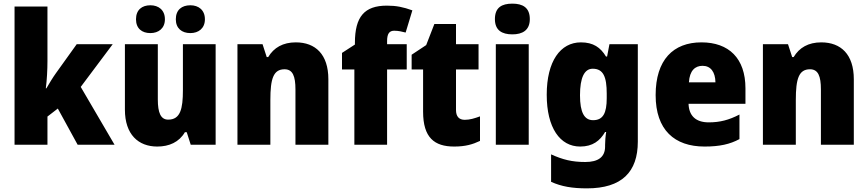

<svg xmlns="http://www.w3.org/2000/svg" viewBox="-20 -796 4774 1056"><path d="M241 -460V-760H60V0H241V-155L298 -199L407 0H610L424 -318L600 -553H402L288 -394C272 -372 250 -336 235 -310H232C238 -356 241 -413 241 -460Z M728 -690C728 -639 761 -614 807 -614C852 -614 887 -640 887 -690C887 -741 852 -767 807 -767C761 -767 728 -742 728 -690ZM947 -690C947 -640 980 -614 1027 -614C1072 -614 1107 -640 1107 -690C1107 -741 1072 -767 1027 -767C980 -767 947 -742 947 -690ZM1166 -553H986V-300C986 -197 972 -138 905 -138C864 -138 848 -176 848 -249V-553H667V-193C667 -56 741 10 845 10C910 10 965 -14 997 -69H1007L1029 0H1166Z M1607 -563C1536 -563 1486 -534 1455 -482H1447L1424 -553H1286V0H1467V-246C1467 -362 1483 -415 1545 -415C1590 -415 1605 -377 1605 -304V0H1786V-360C1786 -497 1715 -563 1607 -563Z M2217 -414V-553H2109V-570C2109 -610 2121 -627 2148 -627C2171 -627 2192 -622 2211 -617L2248 -739C2198 -757 2160 -765 2108 -765C1984 -765 1932 -704 1932 -560V-551L1861 -505V-414H1929V0H2109V-414Z M2536 -137C2505 -137 2488 -155 2488 -191V-414H2612V-553H2488V-664H2369L2324 -548L2244 -495V-414H2307V-182C2307 -39 2369 10 2478 10C2540 10 2580 -2 2620 -21V-156C2590 -145 2564 -137 2536 -137Z M2798 -776C2740 -776 2702 -755 2702 -691C2702 -629 2741 -607 2798 -607C2853 -607 2894 -629 2894 -691C2894 -755 2854 -776 2798 -776ZM2888 -553H2707V0H2888Z M3175 -563C3062 -563 2987 -459 2987 -275C2987 -93 3060 10 3171 10C3240 10 3280 -22 3308 -70H3314C3310 -46 3308 -18 3308 1V10C3308 68 3270 95 3199 95C3126 95 3075 82 3011 53V204C3068 230 3128 240 3208 240C3400 240 3488 150 3488 -17V-553H3332L3319 -485H3313C3283 -535 3243 -563 3175 -563ZM3240 -418C3299 -418 3317 -372 3317 -281V-256C3317 -174 3297 -135 3242 -135C3194 -135 3170 -177 3170 -272C3170 -369 3194 -418 3240 -418Z M3838 -563C3683 -563 3586 -467 3586 -273C3586 -81 3690 10 3855 10C3939 10 3995 -3 4047 -31V-166C3989 -136 3940 -123 3878 -123C3805 -123 3769 -161 3767 -225H4080V-310C4080 -476 3988 -563 3838 -563ZM3844 -434C3889 -434 3914 -400 3915 -343H3769C3773 -408 3803 -434 3844 -434Z M4497 -563C4426 -563 4376 -534 4345 -482H4337L4314 -553H4176V0H4357V-246C4357 -362 4373 -415 4435 -415C4480 -415 4495 -377 4495 -304V0H4676V-360C4676 -497 4605 -563 4497 -563Z"/></svg>

Font: Noto Sans Devanagari UI SemiCondensed Black
Style: Regular
Weight: 900
Width: 4
Designer: Jelle Bosma - Monotype Design Team
Foundry: Monotype Imaging Inc.
Version: Version 2.004